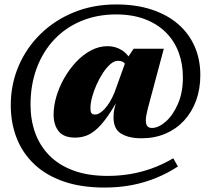

<svg xmlns="http://www.w3.org/2000/svg" viewBox="-20 -720 936 865"><path d="M617.5 -97Q560.5 -97 526 -117.8Q491.5 -138.5 491.5 -190.5Q491.5 -200.5 492.5 -211.8Q493.5 -223 496.5 -234.5L513.5 -299.5L526 -298.5Q492.5 -235 464.5 -195.5Q436.5 -156 412.2 -135.5Q388 -115 365 -107.5Q342 -100 318.5 -100Q267 -100 244.2 -128.8Q221.5 -157.5 221.5 -203.5Q221.5 -242.5 234 -285.2Q246.5 -328 269.5 -368.2Q292.5 -408.5 323 -441Q353.5 -473.5 389.8 -492.8Q426 -512 465 -512Q499.5 -512 528.5 -494.2Q557.5 -476.5 579 -433.5L558 -401Q551 -421.5 542 -433.8Q533 -446 511 -446Q494.5 -446 477 -430.8Q459.5 -415.5 443.5 -391Q427.5 -366.5 414.8 -338Q402 -309.5 394.8 -282Q387.5 -254.5 387.5 -234Q387.5 -216 392.2 -210Q397 -204 409 -204Q417.5 -204 428.2 -210Q439 -216 450.8 -228.5Q462.5 -241 474.2 -260Q486 -279 496.5 -305L549 -451L582 -500.5H718L645.5 -229.5Q641.5 -213 639.2 -200.5Q637 -188 637 -178Q637 -159 644.2 -151.2Q651.5 -143.5 664.5 -143.5Q693.5 -143.5 726 -171.5Q758.5 -199.5 781.2 -251Q804 -302.5 804 -372Q804 -433 784.5 -484.8Q765 -536.5 726.8 -574.5Q688.5 -612.5 632.2 -633.8Q576 -655 503 -655Q418 -655 347.5 -626Q277 -597 225.5 -543Q174 -489 145.8 -414Q117.5 -339 117.5 -248Q117.5 -180.5 138.2 -122.2Q159 -64 201.8 -20.2Q244.5 23.5 310.2 48Q376 72.5 465.5 72.5Q514 72.5 563 64.8Q612 57 661.8 39.5Q711.5 22 760.5 -7L781.5 30Q736 60 684.2 81.2Q632.5 102.5 574.5 113.8Q516.5 125 451 125Q345 125 265.8 97.2Q186.5 69.5 133.8 19.2Q81 -31 54.8 -98.8Q28.5 -166.5 28.5 -246Q28.5 -339.5 63.5 -421.8Q98.5 -504 162.2 -566.5Q226 -629 312.8 -664.5Q399.5 -700 503.5 -700Q592.5 -700 662.8 -677Q733 -654 782 -611.8Q831 -569.5 856.8 -511Q882.5 -452.5 882.5 -381.5Q882.5 -319 863.5 -267Q844.5 -215 809.5 -177Q774.5 -139 725.8 -118Q677 -97 617.5 -97Z"/></svg>

Font: Newsreader 36pt ExtraBold
Style: Regular
Weight: 800
Designer: Hugues Gentile
Foundry: Production Type
Version: Version 1.003